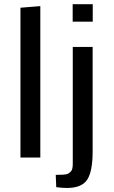

<svg xmlns="http://www.w3.org/2000/svg" viewBox="-20 -763 552 930"><path d="M79.1 0ZM175.3 0H79.1V-725.6L175.3 -733.4ZM428.7 -535.6V-29.8Q428.7 67.9 402.1 107.7Q375.5 147.5 304.2 147.5Q282.7 147.5 252.4 143.6L250 84Q255.9 83.5 266.8 83.5Q277.8 83.5 283.9 83.3Q290 83 298.8 81.5Q307.6 80.1 312.7 76.7Q317.9 73.2 323 67.9Q328.1 62.5 330.3 53.2Q332.5 43.9 332.5 31.2V-535.6ZM429.2 -742.7V-658.2H332V-742.7Z"/></svg>

Font: Coda
Style: Regular
Weight: 400
Designer: vernon adams
Foundry: vernon adams
Version: Version 2.001; ttfautohint (v0.8) -r 50 -G 200 -x